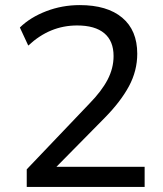

<svg xmlns="http://www.w3.org/2000/svg" viewBox="-20 -734 640 754"><path d="M85 0V-69L331 -327Q379 -376 402.5 -421Q426 -466 426 -514Q426 -573 389.5 -603.5Q353 -634 283 -634Q229 -634 181.5 -614.5Q134 -595 91 -555L58 -626Q99 -666 161.5 -690Q224 -714 293 -714Q401 -714 460 -664.5Q519 -615 519 -523Q519 -456 486.5 -395.5Q454 -335 391 -271L176 -53V-79H548V0Z"/></svg>

Font: Mulish ExtraLight Medium
Style: Regular
Weight: 500
Version: Version 3.603